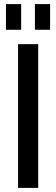

<svg xmlns="http://www.w3.org/2000/svg" viewBox="-20 -915 274 935"><path d="M166 -700V0H68V-700ZM83 -895V-770H9V-895ZM224 -895V-770H150V-895Z"/></svg>

Font: Pathway Extreme Condensed Medium
Style: Regular
Weight: 500
Width: 3
Version: Version 1.001;gftools[0.9.26]